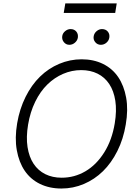

<svg xmlns="http://www.w3.org/2000/svg" viewBox="-20 -1080 797 1110"><path d="M707 -359.7Q693.2 -276.3 658.6 -207Q623.9 -137.8 575.3 -90.2Q526.6 -42.6 464.8 -16.3Q403.1 9.9 335.2 9.9Q265.6 9.9 211.1 -16.7Q156.6 -43.3 123 -92.7Q89.5 -142 77.1 -211.8Q64.6 -281.6 79.2 -367.5Q93.4 -451 128 -520.2Q162.6 -589.5 211.5 -637.1Q260.3 -684.7 322.3 -710.9Q384.2 -737.2 452.1 -737.2Q521 -737.2 575.3 -710.6Q629.6 -683.9 663.2 -634.6Q696.7 -585.2 709.3 -515.6Q721.9 -446 707 -359.7ZM643.5 -367.5Q655.5 -440.3 646.7 -497.5Q637.8 -554.7 611.7 -594.1Q585.6 -633.5 544.2 -654.1Q502.8 -674.7 449.9 -674.7Q395.2 -674.7 345 -653.1Q294.7 -631.4 253.9 -591.6Q213.1 -551.8 183.8 -492.2Q154.5 -432.5 142.4 -359.7Q130.3 -286.9 139.2 -229.8Q148.1 -172.6 174.2 -133.2Q200.3 -93.8 241.8 -73.2Q283.4 -52.6 336.6 -52.6Q410.2 -52.6 473.7 -89.7Q537.3 -126.8 582.6 -198.9Q627.8 -271 643.5 -367.5ZM654.8 -1060.4 646 -1005.3H348.4L357.6 -1060.4ZM562.9 -821Q543.3 -821 530.7 -836.1Q518.1 -851.2 521.7 -871.1Q524.9 -888.5 538.9 -900.2Q552.9 -911.9 569.6 -911.9Q590.9 -911.9 603.2 -897.4Q615.4 -882.8 611.9 -861.9Q609 -844.8 595 -832.9Q581 -821 562.9 -821ZM381 -821Q361.9 -821 349.4 -836.1Q337 -851.2 339.8 -871.1Q342.3 -888.1 356.7 -900Q371.1 -911.9 387.8 -911.9Q409.1 -911.9 421.2 -897.5Q433.2 -883.2 430 -861.9Q427.2 -845.5 413.2 -833.3Q399.1 -821 381 -821Z"/></svg>

Font: Karasuma Gothic
Style: Light Italic
Weight: 300
Italic angle: 9.39998°
Designer: Rasmus Andersson / Ryoko Nishizuka
Foundry: rsms
Version: Version 1.00